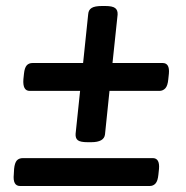

<svg xmlns="http://www.w3.org/2000/svg" viewBox="-20 -620 620 640"><path d="M272 -146Q248 -146 239.5 -152.5Q231 -159 232 -174L247 -317H79Q55 -317 58 -356L60 -375Q62 -394 69 -402Q76 -410 89 -410H257L274 -573Q275 -587 285.5 -593.5Q296 -600 320 -600H331Q355 -600 364 -593Q373 -586 372 -571L355 -410H522Q546 -410 543 -375L541 -356Q539 -334 531 -325.5Q523 -317 511 -317H345L330 -172Q327 -146 284 -146ZM47 0Q22 0 26 -39L27 -57Q29 -77 36 -85Q43 -93 57 -93H489Q513 -93 510 -57L508 -38Q506 -17 498.5 -8.5Q491 0 479 0Z"/></svg>

Font: Asap Semi Expanded Semi Expanded SemiBold
Style: Italic
Weight: 600
Width: 6
Italic angle: -6°
Designer: Pablo Cosgaya
Foundry: Omnibus-Type
Version: Version 3.001; ttfautohint (v1.8.4.7-5d5b)